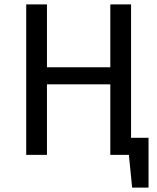

<svg xmlns="http://www.w3.org/2000/svg" viewBox="-20 -709 720 879"><path d="M660 -78V150H585L570 0H485V-323H195V0H100V-689H195V-401H485V-689H580V-78Z"/></svg>

Font: Fira GO
Style: Regular
Weight: 400
Designer: Carrois Corporate
Foundry: Carrois Corporate GbR
Version: Version 0.300